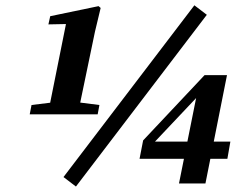

<svg xmlns="http://www.w3.org/2000/svg" viewBox="-20 -669 910 710"><path d="M260.8 20.8 744.8 -614.3 698.8 -649.4 214.8 -14.3 260.8 20.8ZM341.2 -246.1 347.6 -280.7 248.7 -293.2H198.4L96.6 -280.7L89.9 -246.1H341.2ZM267.6 -246.1 331.2 -552 352.2 -639.6 344.5 -646.3 165.7 -609.1 159 -578.8 243 -580.5 228 -600.4 156.9 -246.1H267.6ZM820.8 -81.7 831.9 -145.3H536.1L542.2 -133.8L726.3 -328.7H709.7L641.9 9.4H739.7L819.4 -391.2H736.5L509.3 -149.8L496 -81.7H820.8Z"/></svg>

Font: Source Serif Variable
Style: Italic
Weight: 389
Italic angle: -12°
Designer: Frank Grießhammer
Foundry: Adobe Systems Incorporated
Version: Version 3.001;hotconv 1.0.111;makeotfexe 2.5.65597